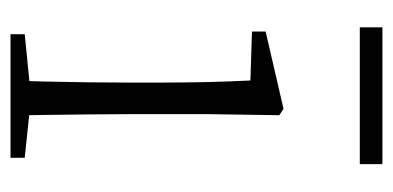

<svg xmlns="http://www.w3.org/2000/svg" viewBox="-211 -536 747 365"><g transform="rotate(90 162.5 -353.5)"><path d="M45 0V-27L156 -38H175L280 -27V0ZM133 0Q134 -24 135 -64.5Q136 -105 136.5 -149Q137 -193 137 -226V-281Q137 -332 136 -375Q135 -418 133 -456L40 -459V-485L187 -519L199 -511L197 -377V-226Q197 -193 197.5 -149Q198 -105 198.5 -64.5Q199 -24 200 0ZM32 -664V-707H292V-664Z"/></g></svg>

Font: Source Han Serif JP VF
Style: Regular
Weight: 250
Designer: Ryoko NISHIZUKA 西塚涼子 (kana & ideographs); Frank Grießhammer (Latin, Greek & Cyrillic); Wenlong ZHANG 张文龙 (bopomofo); San
Foundry: Adobe
Version: Version 2.001;hotconv 1.1.0;makeotfexe 2.6.0